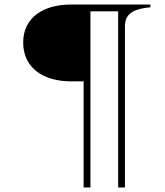

<svg xmlns="http://www.w3.org/2000/svg" viewBox="-20 -720 726 845"><path d="M642 -700H348C333 -700 304 -700 295 -700H292C171 -700 82 -643 82 -533C82 -421 171 -362 292 -362H348V105H378V-670H500V105H530V-607C530 -666 579 -682 642 -688Z"/></svg>

Font: Sprat Medium
Style: Regular
Weight: 500
Designer: Ethan Nakache
Foundry: Collletttivo
Version: Version 2.000;Glyphs 3.2 (3217)